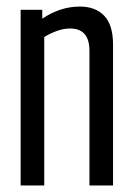

<svg xmlns="http://www.w3.org/2000/svg" viewBox="-20 -566 408 586"><path d="M43 0V-536H109V-509Q164 -546 224 -546Q271 -546 298 -518Q325 -490 325 -430V0H253V-411Q253 -479 194 -479Q174 -479 153.5 -471.5Q133 -464 115 -453V0Z"/></svg>

Font: Georama Condensed
Style: Regular
Weight: 400
Width: 3
Designer: Jean-Baptiste Levee
Foundry: Production Type
Version: Version 1.000